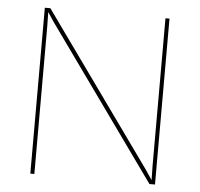

<svg xmlns="http://www.w3.org/2000/svg" viewBox="-49 -711 792 761"><g transform="rotate(5 347.0 -330.0)"><path d="M595 0H573L140 -605L114 -644L115 -587V0H99V-660H121L554 -55L580 -16L579 -73V-660H595Z"/></g></svg>

Font: Work Sans Thin
Style: Regular
Weight: 260
Designer: Wei Huang
Foundry: Wei Huang
Version: Version 1.500